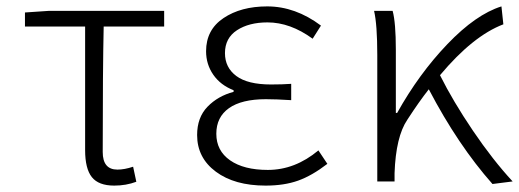

<svg xmlns="http://www.w3.org/2000/svg" viewBox="-20 -567 1622 600"><path d="M337 13Q288 13 267 -13.5Q246 -40 246 -98V-484H58V-528L132 -533H493V-484H304Q301 -350 301 -92Q301 -37 347 -37Q369 -37 396 -46L406 1Q374 13 337 13Z M810 13Q713 13 654.5 -30.5Q596 -74 596 -145Q596 -200 628.5 -233.5Q661 -267 710 -280V-285Q669 -301 646.5 -333.5Q624 -366 624 -407Q624 -474 678.5 -510.5Q733 -547 815 -547Q903 -547 983 -487L957 -446Q887 -497 816 -497Q758 -497 720.5 -472.5Q683 -448 683 -401Q683 -356 718.5 -329.5Q754 -303 827 -303Q863 -303 890 -305V-254Q843 -257 811 -257Q735 -257 695.5 -229Q656 -201 656 -149Q656 -96 699 -66Q742 -36 817 -36Q902 -36 975 -97L1003 -55Q955 -18 911.5 -2.5Q868 13 810 13Z M1582 0 1519 8Q1411 -114 1320 -288Q1290 -250 1253 -193Q1217 -140 1213 -26V0H1159V-395Q1159 -490 1149 -533H1207Q1217 -496 1217 -412V-214H1221Q1289 -336 1378 -429Q1467 -522 1547 -547L1553 -491Q1458 -455 1355 -332Q1396 -250 1458 -158.5Q1520 -67 1582 0Z"/></svg>

Font: NotoSansHansLight
Style: Regular
Weight: 300
Designer: Ryoko NISHIZUKA  (kana & ideographs); Paul D. Hunt (Latin, Greek & Cyrillic); Wenlong ZHANG  (bopomofo); Sandoll Communi
Foundry: Adobe Systems Incorporated
Version: Version 1.00;December 8, 2021;FontCreator 13.0.0.2675 64-bit